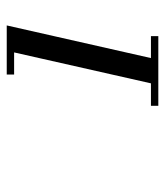

<svg xmlns="http://www.w3.org/2000/svg" viewBox="20 -966 490 570"><g transform="rotate(-90 265.0 -681.0)"><path d="M236 -477.9H302.6L394.4 -884.1H328.7V-906H474.5L377.6 -477.9H442.7V-456H236Z"/></g></svg>

Font: Bodoni* 06pt Medium
Style: Italic
Weight: 500
Italic angle: -13°
Version: Version 2.3